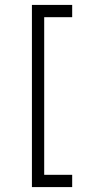

<svg xmlns="http://www.w3.org/2000/svg" viewBox="-20 -776 350 782"><path d="M274 -756V-706H160V-64H274V-14H110V-756Z"/></svg>

Font: Leon Sans
Style: Light
Weight: 300
Designer: Jongmin Kim
Version: Version 1.2